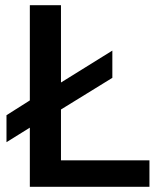

<svg xmlns="http://www.w3.org/2000/svg" viewBox="-20 -720 640 740"><path d="M95 0V-228L5 -172V-276L95 -333V-700H215V-402L413 -525V-420L215 -298V-102H556V0Z"/></svg>

Font: Red Hat Mono Medium
Style: Regular
Weight: 500
Monospace: yes
Designer: Pentagram, MCKL
Foundry: Pentagram, MCKL
Version: Version 1.023; ttfautohint (v1.8.3)